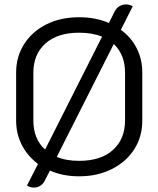

<svg xmlns="http://www.w3.org/2000/svg" viewBox="-20 -788 717 869"><path d="M624 -460V-242Q624 -170 588 -113Q552 -56 486.5 -23Q421 10 338 10Q264 10 206 -16L183 29Q175 45 162 53Q149 61 134 61Q117 61 102 52L152 -46Q105 -81 79 -131.5Q53 -182 53 -242V-460Q53 -531 89 -588Q125 -645 189.5 -677.5Q254 -710 338 -710Q413 -710 473 -684L499 -736Q506 -751 520 -759.5Q534 -768 550 -768Q565 -768 581 -760L527 -653Q573 -620 598.5 -570Q624 -520 624 -460ZM184 -111 442 -622Q398 -640 338 -640Q240 -640 185.5 -591Q131 -542 131 -459V-243Q131 -159 184 -111ZM546 -459Q546 -540 495 -589L237 -78Q279 -60 338 -60Q437 -60 491.5 -109.5Q546 -159 546 -243Z"/></svg>

Font: K2D Light
Style: Regular
Weight: 300
Designer: Katatrad Aksorn Co.,Ltd.
Foundry: Cadson Demak Co.,Ltd.
Version: Version 1.000; ttfautohint (v1.6)